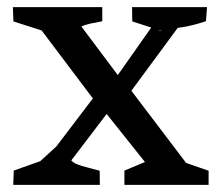

<svg xmlns="http://www.w3.org/2000/svg" viewBox="-20 -518 608 538"><path d="M18.6 -40 92.8 -66.4 137.7 -107.4 240.2 -242.2 96.7 -432.6 17.6 -458 16.1 -498H266.6V-458.5Q248 -455.1 233.4 -451.9Q218.8 -448.7 208 -443.8L310.1 -307.6L403.8 -440.9L350.6 -458L350.1 -498H560.1L557.1 -458.5Q542 -453.6 530.5 -450.4Q519 -447.3 509.8 -445.3Q500.5 -443.4 492.9 -442.1Q485.4 -440.9 478 -439.9L348.1 -263.7L501.5 -61.5L564.5 -39.6V0H328.6V-40L386.2 -64L278.8 -198.7L179.7 -68.4Q184.1 -63.5 190.9 -60.1Q197.8 -56.6 207.5 -53.7Q217.3 -50.8 230 -47.4Q242.7 -43.9 259.3 -39.6L259.8 0H17.1ZM433.1 -431.6 429.2 -432.6 423.3 -431.6Z"/></svg>

Font: Donegal One
Style: Regular
Weight: 400
Designer: Gary Lonergan
Foundry: Sorkin Type Co.
Version: Version 1.004